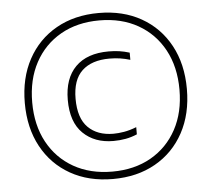

<svg xmlns="http://www.w3.org/2000/svg" viewBox="-53 -809 968 878"><g transform="rotate(-5 431.0 -370.0)"><path d="M431 11Q319.5 11 235.8 -36.5Q152 -84 105.5 -169.8Q59 -255.5 59 -370Q59 -484.5 105.5 -570.2Q152 -656 235.8 -703.5Q319.5 -751 431 -751Q542.5 -751 626.2 -703.5Q710 -656 756.5 -570.2Q803 -484.5 803 -370Q803 -255.5 756.5 -169.8Q710 -84 626.2 -36.5Q542.5 11 431 11ZM448 -162Q362 -162 309 -213.5Q256 -265 256 -367Q256 -465.5 309 -518.8Q362 -572 461 -572Q486.5 -572 509.8 -568.8Q533 -565.5 557 -558V-525Q534 -532 511.2 -535.5Q488.5 -539 462 -539Q380.5 -539 336.2 -497.5Q292 -456 292 -369Q292 -280 334.8 -237.5Q377.5 -195 451 -195Q473 -195 499.8 -199.5Q526.5 -204 557 -216V-183Q531.5 -172 504.5 -167Q477.5 -162 448 -162ZM431 -23Q532.5 -23 608.5 -66.2Q684.5 -109.5 726.8 -187.5Q769 -265.5 769 -370Q769 -474.5 726.8 -552.5Q684.5 -630.5 608.5 -673.8Q532.5 -717 431 -717Q329.5 -717 253.5 -673.8Q177.5 -630.5 135.2 -552.5Q93 -474.5 93 -370Q93 -265.5 135.2 -187.5Q177.5 -109.5 253.5 -66.2Q329.5 -23 431 -23Z"/></g></svg>

Font: Encode Sans Condensed Thin Thin
Style: Regular
Weight: 250
Version: Version 3.002